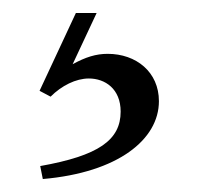

<svg xmlns="http://www.w3.org/2000/svg" viewBox="-20 -33 305 296"><path d="M97 -13 41 107 58 116C75 99 97 88 117 88C142 88 166 104 166 139C166 183 132 207 42 223L46 243C162 233 225 182 225 123C225 78 190 50 146 50C128 50 112 55 92 66L129 -13Z"/></svg>

Font: Ortica Linear
Style: Regular
Weight: 400
Designer: Benedetta Bovani
Foundry: Collletttivo
Version: Version 2.000;Glyphs 3.1.2 (3151)